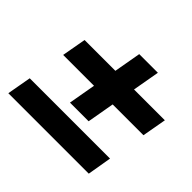

<svg xmlns="http://www.w3.org/2000/svg" viewBox="-129 -756 837 837"><g transform="rotate(45 289.5 -338.0)"><path d="M11 -76 31 -188H526L507 -76ZM230 -237 294 -600H409L345 -237ZM62 -363 82 -475H577L557 -363Z"/></g></svg>

Font: DM Sans 28pt
Style: Bold Italic
Weight: 700
Italic angle: -10°
Version: Version 4.004;gftools[0.9.30]